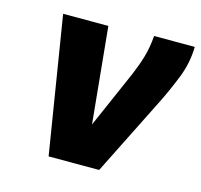

<svg xmlns="http://www.w3.org/2000/svg" viewBox="-85 -638 765 730"><g transform="rotate(15 297.5 -273.0)"><path d="M166 0 79 -538H257L294 -160L392 -384Q409 -424 420 -461Q431 -498 435 -546H595Q594 -483 570.5 -423.5Q547 -364 521 -312L365 0Z"/></g></svg>

Font: Exo Thin ExtraBold
Style: Italic
Weight: 800
Italic angle: -9°
Version: Version 2.000